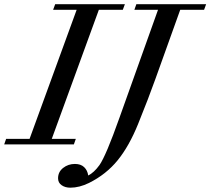

<svg xmlns="http://www.w3.org/2000/svg" viewBox="-72 -683 995 908"><path d="M-52.2 0 -43 -26.4H67.9L290.5 -636.7H179.2L189 -663.1H518.6L508.8 -636.7H395.5L172.9 -26.4H286.6L277.3 0ZM260.7 204.6Q236.3 204.6 219.5 192.9Q202.6 181.2 202.6 160.2Q202.6 129.9 226.6 111.1Q250.5 92.3 282.2 92.3Q310.1 92.3 325.9 107.4Q341.8 122.6 345.2 147Q372.6 133.3 398.4 97.7Q429.2 53.7 492.7 -125.5L675.3 -636.7H563.5L572.8 -663.1H902.8L893.1 -636.7H780.3L662.6 -308.6Q630.9 -219.7 581.1 -96.7Q538.6 8.3 484.4 75Q430.2 141.6 349.1 182.1Q303.2 204.6 260.7 204.6Z"/></svg>

Font: Elstob Medium
Style: Italic
Weight: 500
Italic angle: -20°
Designer: Peter S. Baker
Version: Version 1.015